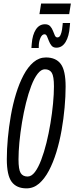

<svg xmlns="http://www.w3.org/2000/svg" viewBox="-20 -1026 410 1056"><path d="M125.7 10Q71.2 10 44.3 -25.8Q17.5 -61.7 17.5 -150.6Q17.5 -204.1 23.1 -265.7Q28.7 -327.3 39.7 -390.4Q50.8 -453.6 68.3 -510.7Q85.8 -567.8 109.7 -612.9Q133.5 -657.9 164.3 -684Q195.1 -710 232.7 -710Q287.3 -710 314.1 -674.4Q340.9 -638.7 340.9 -549.4Q340.9 -495.9 335.3 -434.3Q329.8 -372.7 318.7 -309.6Q307.6 -246.4 290.1 -189.3Q272.6 -132.2 248.8 -87.1Q224.9 -42.1 194.5 -16Q164 10 125.7 10ZM131.7 -55.1Q153.2 -55.1 171.8 -79.5Q190.4 -104 206.4 -146Q222.5 -188 235.4 -240.2Q248.3 -292.4 257.5 -348.1Q266.8 -403.8 271.7 -456.2Q276.7 -508.7 276.7 -550.6Q276.7 -606.5 264.8 -625.7Q252.9 -644.9 226.8 -644.9Q206.3 -644.9 187.2 -620.5Q168.1 -596 152 -554Q135.9 -512 123 -459.8Q110.1 -407.6 100.9 -351.9Q91.7 -296.2 86.7 -243.8Q81.8 -191.3 81.8 -149.4Q81.8 -93.5 93.7 -74.3Q105.6 -55.1 131.7 -55.1ZM152.8 -761.9Q153.4 -768 153.7 -774.3Q154 -780.5 154.7 -786Q158.4 -834.8 177.2 -863.7Q196.1 -892.6 227.3 -892.6Q245.9 -892.6 255.9 -881.9Q265.8 -871.1 271.3 -856.4Q276.8 -841.6 281.7 -830.9Q286.7 -820.2 295.6 -820.2Q306.8 -820.2 312.7 -833.1Q318.5 -846.1 321.2 -863Q323.9 -879.8 324.5 -890.9Q324.5 -891.7 324.8 -894.9Q325.1 -898.2 325.1 -899.6H365.5Q364.9 -894.8 364.6 -890.1Q364.3 -885.4 363.7 -880.3Q360 -826.5 340.8 -795.1Q321.7 -763.7 290.1 -763.7Q272.8 -763.7 263.5 -774.9Q254.3 -786.2 248.9 -800.6Q243.5 -815.1 238.5 -826.3Q233.5 -837.5 224.9 -837.5Q211.1 -837.5 202.2 -817Q193.2 -796.5 193.2 -770Q193.2 -768.6 193.2 -765.9Q193.2 -763.3 193.2 -761.9ZM196.9 -948.1 206.1 -1006.5H369.7L360.5 -948.1Z"/></svg>

Font: Georama ExtraCondensed Thin
Style: Italic
Weight: 100
Width: 2
Italic angle: -9°
Designer: Jean-Baptiste Levee
Foundry: Production Type
Version: Version 1.001